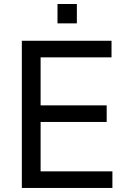

<svg xmlns="http://www.w3.org/2000/svg" viewBox="-20 -929 641 949"><path d="M87.9 0V-727.5H531.2V-645.5H180.7V-408.2H507.3V-326.2H180.7V-82H535.6V0ZM264.2 -813.5V-909.2H359.9V-813.5Z"/></svg>

Font: Atlassian Sans
Style: Regular
Weight: 400
Designer: Rasmus Andersson
Foundry: Modifications by Atlassian Pty Ltd, manufactured by rsms
Version: Version 4.001;git-9221beed3